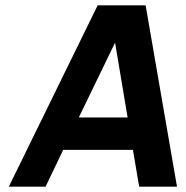

<svg xmlns="http://www.w3.org/2000/svg" viewBox="-20 -696 692 716"><path d="M13 0H150L215.7 -137H475.7L499 0H640L523.1 -676H344.1ZM273.9 -258 409.1 -537 455.9 -258Z"/></svg>

Font: Fog Sans
Style: It
Weight: 700
Foundry: Intel Corporation
Version: Version 1.00